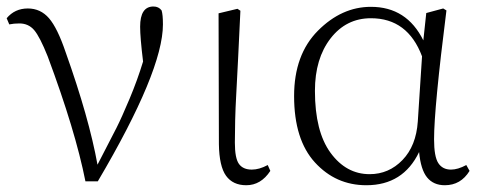

<svg xmlns="http://www.w3.org/2000/svg" viewBox="-20 -542 1453 576"><path d="M7.8 -468.8 0 -487.3Q24.4 -516.6 63.5 -516.6Q101.6 -516.6 127 -487.3Q152.3 -458 176.8 -385.7Q247.1 -188.5 272.5 -47.9Q314.5 -128.9 329.6 -158.7Q344.7 -188.5 368.7 -245.6Q392.6 -302.7 409.2 -357.4Q400.4 -429.7 400.4 -461.9Q400.4 -522.5 440.4 -522.5Q456.1 -522.5 464.8 -510.7Q468.8 -498 468.8 -468.8Q468.8 -329.1 273.4 2H236.3Q206.1 -150.4 123 -373Q99.6 -431.6 82.5 -451.7Q65.4 -471.7 38.1 -471.7Q21.5 -471.7 7.8 -468.8Z M718.8 13.7Q678.7 13.7 658.2 -14.6Q637.7 -43 636.7 -109.4L635.7 -502L692.4 -515.6L701.2 -509.8Q698.2 -443.4 694.3 -366.2Q690.4 -289.1 688.5 -254.4Q686.5 -219.7 685.5 -181.6Q684.6 -143.6 684.6 -114.3Q684.6 -67.4 696.8 -50.3Q709 -33.2 735.4 -33.2Q757.8 -33.2 783.2 -46.9L791 -29.3Q762.7 13.7 718.8 13.7Z M1233.4 -177.7 1246.1 -373Q1203.1 -487.3 1092.8 -487.3Q1018.6 -487.3 971.7 -426.8Q924.8 -366.2 924.8 -269.5Q924.8 -147.5 971.7 -83.5Q1018.6 -19.5 1088.9 -19.5Q1146.5 -19.5 1187.5 -62Q1228.5 -104.5 1233.4 -177.7ZM1378.9 -46.9 1388.7 -29.3Q1362.3 13.7 1314.5 13.7Q1280.3 13.7 1261.2 -9.8Q1242.2 -33.2 1237.3 -85.9Q1189.5 13.7 1079.1 13.7Q987.3 13.7 924.8 -54.7Q862.3 -123 862.3 -253.9Q862.3 -377.9 933.6 -449.7Q1004.9 -521.5 1092.8 -521.5Q1200.2 -521.5 1250 -420.9L1258.8 -502.9L1309.6 -516.6L1319.3 -510.7Q1282.2 -217.8 1282.2 -124Q1282.2 -72.3 1294.9 -52.7Q1307.6 -33.2 1333 -33.2Q1353.5 -33.2 1378.9 -46.9Z"/></svg>

Font: GenYoMin TW TTF ExtraLight
Style: Regular
Weight: 250
Version: Version 1.300